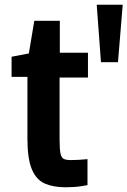

<svg xmlns="http://www.w3.org/2000/svg" viewBox="-20 -779 539 812"><path d="M257 13Q206 13 170 -2.5Q134 -18 115 -62.5Q96 -107 96 -192V-454H29V-539L102 -553L125 -691H233V-556H352V-451H232V-188Q232 -148 236 -129.5Q240 -111 250.5 -106.5Q261 -102 280 -102Q295 -102 311.5 -103Q328 -104 339 -105Q350 -106 350 -106V4Q350 4 323 8.5Q296 13 257 13ZM407 -516 389 -759H499L479 -516Z"/></svg>

Font: Ruda ExtraBold
Style: Regular
Weight: 800
Designer: Mariela Monsalve and Angelina Sanchez
Foundry: Mariela Monsalve and Angelina Sanchez
Version: Version 2.000